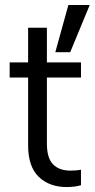

<svg xmlns="http://www.w3.org/2000/svg" viewBox="-20 -752 382 775"><path d="M248.9 3Q179.2 3 136.4 -38.2Q93.5 -79.5 93.5 -165.2V-438.9H19V-500H93.5V-640H169.3V-500H306.9V-438.9H169.3V-172.7Q169.3 -113.6 194.3 -88.4Q219.3 -63.3 264.1 -63.3Q288.1 -63.3 306.9 -66.8V-4.5Q295.4 -0.7 279.9 1.1Q264.4 3 248.9 3ZM256 -731.9H342.2L263.4 -541.3H203.3Z"/></svg>

Font: AF Albert Sans Medium
Style: Regular
Weight: 500
Designer: Andreas Rasmussen
Foundry: a.Foundry
Version: Version 1.300;Glyphs 3.2 (3231)